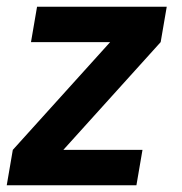

<svg xmlns="http://www.w3.org/2000/svg" viewBox="-20 -550 540 570"><path d="M0 0 18 -105 307 -425H72L90 -530H475L457 -425L168 -105H403L385 0Z"/></svg>

Font: iosevka_custom_sans_ss08 XBd
Style: Italic
Weight: 800
Italic angle: -10°
Designer: Belleve Invis
Foundry: Belleve Invis
Version: Version 10.3.0; ttfautohint (v1.8.3)